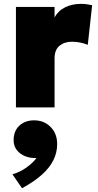

<svg xmlns="http://www.w3.org/2000/svg" viewBox="-20 -556 505 994"><path d="M62.5 0V-520H262.5V-466Q282 -501.5 318.5 -518.8Q355 -536 399 -536Q417.5 -536 430.8 -533.8Q444 -531.5 457 -529L434.5 -324Q416 -331.5 394.8 -335.8Q373.5 -340 352.5 -340Q313.5 -340 288 -319Q262.5 -298 262.5 -253V0ZM94 418.5 44.5 346.5Q84.5 334.5 117 311.2Q149.5 288 169 262Q137.5 263.5 110.5 252.8Q83.5 242 67 220.8Q50.5 199.5 50.5 170Q50.5 122.5 80 94.8Q109.5 67 156.5 67Q208.5 67 242.2 101.5Q276 136 276 190Q276 233.5 256.5 273Q237 312.5 196.8 348.5Q156.5 384.5 94 418.5Z"/></svg>

Font: Geologica Cursive Black
Style: Regular
Weight: 900
Designer: Sindre Bremnes, Frode Helland
Foundry: Monokrom Skriftforlag AS
Version: Version 1.010;gftools[0.9.28]